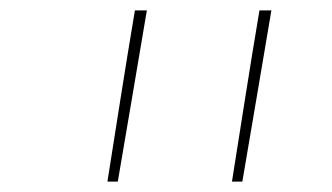

<svg xmlns="http://www.w3.org/2000/svg" viewBox="-20 -792 640 370"><path d="M427 -442Q440 -524 453 -606.5Q466 -689 480 -772H503Q489 -689 475 -606.5Q461 -524 447 -442ZM187 -442Q200 -524 213 -606.5Q226 -689 240 -772H263Q249 -689 235 -606.5Q221 -524 207 -442Z"/></svg>

Font: Iosevka SS04 Thin Extended
Style: Italic
Weight: 100
Width: 7
Italic angle: -9°
Monospace: yes
Designer: Belleve Invis
Foundry: Belleve Invis
Version: Version 19.0.0; ttfautohint (v1.8.4)